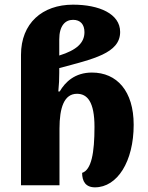

<svg xmlns="http://www.w3.org/2000/svg" viewBox="-20 -794 635 823"><path d="M387 9C483 9 553 -102 553 -259C553 -404 481 -483 374 -483C301 -483 259 -442 236 -402H230C233 -434 234 -454 234 -482V-502C378 -541 495 -565 495 -657C495 -735 405 -774 293 -774C161 -774 70 -694 70 -559V0H235V-242C235 -333 255 -392 310 -392C354 -392 385 -358 385 -250C385 -139 372 -66 332 -53C332 -17 347 9 387 9ZM234 -556V-625C234 -683 259 -709 293 -709C325 -709 342 -689 342 -656C342 -610 308 -579 234 -556Z"/></svg>

Font: Noto Serif Georgian SemiCondensed ExtraBold
Style: Regular
Weight: 800
Width: 4
Designer: Monotype Design Team, Akaki Razmadze
Foundry: Google LLC
Version: Version 2.003